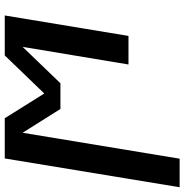

<svg xmlns="http://www.w3.org/2000/svg" viewBox="-21 -556 775 807"><g transform="rotate(-90 366.5 -152.5)"><path d="M-17 215 104 -520H273L377 -354L537 -520H705L619 0H499L573 -445L420 -286H312L212 -445L103 215Z"/></g></svg>

Font: Zed Sans Extended
Style: Bold Italic
Weight: 700
Width: 7
Italic angle: -9°
Designer: Belleve Invis
Foundry: Belleve Invis
Version: Version 1.0.0; ttfautohint (v1.8.4)